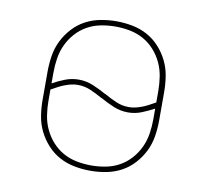

<svg xmlns="http://www.w3.org/2000/svg" viewBox="-65 -599 730 678"><g transform="rotate(10 300.0 -260.0)"><path d="M300 8Q271 8 242.5 2.5Q214 -3 189 -16.5Q164 -30 144.5 -51.5Q125 -73 112.5 -98.5Q100 -124 95.5 -152.5Q91 -181 91 -210V-310Q91 -339 95.5 -367.5Q100 -396 112.5 -421.5Q125 -447 144.5 -468.5Q164 -490 189 -503.5Q214 -517 242.5 -522.5Q271 -528 300 -528Q329 -528 357.5 -522.5Q386 -517 411 -503.5Q436 -490 455.5 -468.5Q475 -447 487.5 -421.5Q500 -396 504.5 -367.5Q509 -339 509 -310V-210Q509 -181 504.5 -152.5Q500 -124 487.5 -98.5Q475 -73 455.5 -51.5Q436 -30 411 -16.5Q386 -3 357.5 2.5Q329 8 300 8ZM395 -237Q408 -237 420 -240Q432 -243 443.5 -247.5Q455 -252 466 -258Q477 -264 488 -270V-310Q488 -336 484 -362Q480 -388 469 -411.5Q458 -435 440.5 -454.5Q423 -474 400.5 -486.5Q378 -499 352 -504Q326 -509 300 -509Q274 -509 248 -504Q222 -499 199.5 -486.5Q177 -474 159.5 -454.5Q142 -435 131 -411.5Q120 -388 116 -362Q112 -336 112 -310V-272Q133 -284 156.5 -293Q180 -302 205 -302Q232 -302 257 -291.5Q282 -281 305 -268H306Q327 -256 349 -246.5Q371 -237 395 -237ZM300 -11Q326 -11 352 -16Q378 -21 400.5 -33.5Q423 -46 440.5 -65.5Q458 -85 469 -108.5Q480 -132 484 -158Q488 -184 488 -210V-248Q466 -236 443 -227Q420 -218 395 -218Q368 -218 343 -228.5Q318 -239 295 -252H294Q273 -264 251 -273.5Q229 -283 205 -283Q192 -283 180 -280Q168 -277 156.5 -272.5Q145 -268 134 -262Q123 -256 112 -250V-210Q112 -184 116 -158Q120 -132 131 -108.5Q142 -85 159.5 -65.5Q177 -46 199.5 -33.5Q222 -21 248 -16Q274 -11 300 -11Z"/></g></svg>

Font: Iosevka Thin Extended
Style: Regular
Weight: 100
Width: 7
Monospace: yes
Designer: Belleve Invis
Foundry: Belleve Invis
Version: Version 32.5.0; ttfautohint (v1.8.4)